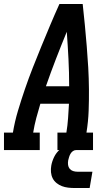

<svg xmlns="http://www.w3.org/2000/svg" viewBox="-42 -755 562 966"><path d="M-22 0V-88H23Q32 -143 48.5 -198Q65 -253 83.5 -307Q102 -361 123 -414.5Q144 -468 166 -521.5Q188 -575 210.5 -628.5Q233 -682 257 -735H374Q380 -682 385 -628.5Q390 -575 394.5 -521.5Q399 -468 402 -414.5Q405 -361 405.5 -306.5Q406 -252 404 -197.5Q402 -143 393 -88H426V0H247V-88H292Q298 -124 300.5 -160.5Q303 -197 305 -233H161Q150 -197 140.5 -161Q131 -125 125 -88H158V0ZM306 -321Q306 -390 302.5 -458.5Q299 -527 294 -595Q266 -527 239.5 -458.5Q213 -390 189 -321ZM334 191Q317 191 300.5 189Q284 187 269.5 181.5Q255 176 242.5 166Q230 156 223 142Q216 128 214.5 111.5Q213 95 216 78Q220 56 230.5 34.5Q241 13 259.5 -3Q278 -19 301 -25.5Q324 -32 346 -32L341 0Q332 0 324.5 5.5Q317 11 312.5 19Q308 27 305.5 35.5Q303 44 301 52Q299 64 300.5 75Q302 86 308.5 94Q315 102 325.5 105.5Q336 109 348 109H423L409 191Z"/></svg>

Font: Iosevka Curly Slab SmBdObl
Style: Regular
Weight: 600
Italic angle: -9°
Monospace: yes
Designer: Belleve Invis
Foundry: Belleve Invis
Version: Version 11.0.0; ttfautohint (v1.8.3)